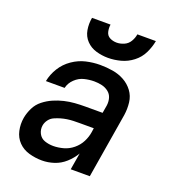

<svg xmlns="http://www.w3.org/2000/svg" viewBox="-137 -845 850 955"><g transform="rotate(20 288.0 -368.0)"><path d="M194 8Q226 8 258 -2.5Q290 -13 316 -36.5Q342 -60 359 -89L344 0H445L502 -345Q507 -379 503 -412Q499 -445 480 -470.5Q461 -496 433 -511.5Q405 -527 372 -532.5Q339 -538 305 -538Q268 -538 231 -529.5Q194 -521 160.5 -498Q127 -475 106 -441Q85 -407 78 -370H177Q183 -397 204.5 -417.5Q226 -438 252.5 -444.5Q279 -451 305 -451Q326 -451 345.5 -446.5Q365 -442 380.5 -430Q396 -418 401.5 -399Q407 -380 404 -359L397 -318H306Q278 -318 250.5 -316Q223 -314 195.5 -307.5Q168 -301 141.5 -289.5Q115 -278 91.5 -259.5Q68 -241 55 -214.5Q42 -188 37 -161Q31 -126 38.5 -92Q46 -58 69 -34.5Q92 -11 125.5 -1.5Q159 8 194 8ZM222 -79Q198 -79 176.5 -86.5Q155 -94 144.5 -114.5Q134 -135 138 -158Q141 -174 151.5 -188Q162 -202 178 -209Q194 -216 209.5 -220.5Q225 -225 241.5 -227.5Q258 -230 274 -230.5Q290 -231 306 -231H382L379 -210Q375 -183 362 -157.5Q349 -132 326 -113Q303 -94 275.5 -86.5Q248 -79 222 -79ZM328 -584Q361 -584 395 -593Q429 -602 458 -624.5Q487 -647 502.5 -679Q518 -711 524 -744H426Q423 -724 412 -705.5Q401 -687 381.5 -678.5Q362 -670 343 -670Q323 -670 306.5 -678.5Q290 -687 285.5 -706Q281 -725 284 -744H186Q180 -711 185.5 -679Q191 -647 212.5 -624.5Q234 -602 265 -593Q296 -584 328 -584Z"/></g></svg>

Font: Iosevka Sparkle Medium Oblique
Style: Regular
Weight: 500
Italic angle: -9°
Designer: Belleve Invis
Foundry: Belleve Invis
Version: Version 4.5.0; ttfautohint (v1.8.3)